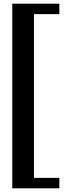

<svg xmlns="http://www.w3.org/2000/svg" viewBox="-20 -820 372 1040"><path d="M46.5 200V-800H301.5V-743.5H164V143.5H301.5V200Z"/></svg>

Font: Big Shoulders Text Thin
Style: Bold
Weight: 700
Version: Version 2.002